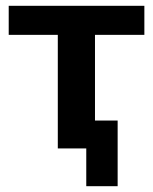

<svg xmlns="http://www.w3.org/2000/svg" viewBox="-20 -511 526 661"><path d="M277 130V0H179V-391H10V-491H477V-391H307V-96H385V130Z"/></svg>

Font: Nunito Sans 11pt
Style: Bold
Weight: 700
Version: Version 3.101;gftools[0.9.27]